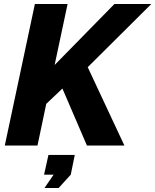

<svg xmlns="http://www.w3.org/2000/svg" viewBox="-20 -730 779 963"><path d="M155 -710H319L254 -404L554 -710H739L420 -393L604 0H416L293 -286L212 -209L168 0H4ZM203 213 249 146H201L223 47H355L335 146L274 213Z"/></svg>

Font: Raleway ExtraBold
Style: Italic
Weight: 800
Italic angle: -12°
Designer: Matt McInerney, Pablo Impallari, Rodrigo Fuenzalida
Foundry: Matt McInerney, Pablo Impallari, Rodrigo Fuenzalida
Version: Version 4.026